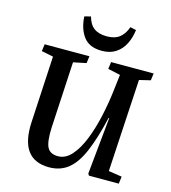

<svg xmlns="http://www.w3.org/2000/svg" viewBox="-136 -1058 1050 1181"><g transform="rotate(15 389.0 -467.5)"><path d="M648 -59 733 -46 727 0H537L530 -12L566 -374H562Q530 -237 493.5 -151.5Q457 -66 407 -26Q357 14 286 14Q98 14 111 -227L134 -650L59 -665L65 -710H350L344 -665L262 -648L239 -227Q235 -137 253 -101.5Q271 -66 321 -66Q369 -66 407 -108.5Q445 -151 473.5 -222Q502 -293 521 -379.5Q540 -466 550 -555L561 -648L482 -665L488 -710H759L753 -665L682 -648ZM296 -949Q309 -900 339.5 -878Q370 -856 421 -856Q472 -856 502 -880Q532 -904 547 -948L585 -940Q579 -890 558.5 -849.5Q538 -809 502 -785.5Q466 -762 414 -762Q334 -762 297 -811.5Q260 -861 256 -939Z"/></g></svg>

Font: Literata 36pt SemiBold
Style: Italic
Weight: 600
Italic angle: -2°
Designer: Latin by Veronika Burian and Jose Scaglione. Greek by Irene Vlachou. Cyrillic by Vera Evstafieva
Foundry: TypeTogether
Version: Version 3.002